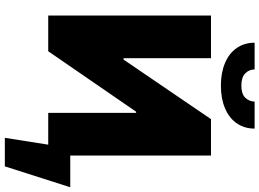

<svg xmlns="http://www.w3.org/2000/svg" viewBox="-166 -770 1125 834"><g transform="rotate(90 397.0 -353.5)"><path d="M233.4 -707V-327.1H239.3L498 -707H656.2V-95.7H793.9L703.1 188.5H579.1L608.9 0H470.7V-381.8H465.8L203.1 0H47.9V-707ZM352.5 -750Q295.9 -750 253.7 -768.1Q211.4 -786.1 188.7 -819.3Q166 -852.5 166 -896.5H282.2Q282.2 -872.1 299.6 -855.5Q316.9 -838.9 352.5 -838.9Q387.7 -838.9 404.3 -855.2Q420.9 -871.6 421.9 -896.5H539.1Q539.1 -852.5 516.4 -819.3Q493.7 -786.1 451.4 -768.1Q409.2 -750 352.5 -750Z"/></g></svg>

Font: Pretendard JP Black
Style: Regular
Weight: 900
Designer: Base glyphs from Inter by Rasmus Andersson; Hangeul glyphs from Noto Sans CJK(Source Han Sans) by Jang Soo-young and Kan
Foundry: Kil Hyung-jin
Version: Version 1.309